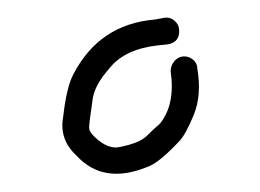

<svg xmlns="http://www.w3.org/2000/svg" viewBox="-20 -621 293 216"><path d="M160 -482C155.3 -478 150.3 -473.3 145 -468C139.7 -462.7 129.4 -458.5 114.3 -455.5C105.9 -453.8 96.9 -457.3 87.5 -466C83.2 -470 80.8 -473.2 80.5 -475.5C80.2 -477.8 80.3 -481.3 81 -486C81.7 -490.7 82.7 -498.4 84.2 -509.1C85.6 -519.9 91.9 -531.5 103 -544C114.3 -558.5 132.6 -567.2 158 -570L168 -571C177.8 -572.4 182.3 -578.1 181.5 -588C181.2 -592 179.3 -595.3 176 -598C172.7 -600.7 169 -601.7 165 -601L154 -599C112.4 -595.5 81.9 -574.9 62.4 -537.2C57.3 -527.4 53.5 -511.3 51 -489C48 -472.4 53 -458 66 -446C86.7 -423.4 114.1 -419.5 148.4 -434.3C156.6 -437.9 167.8 -447.3 182 -462.5C186.7 -467.5 192 -477.3 198 -491.8C204 -506.4 205.4 -523.8 202 -544C202 -548 200.3 -551.3 197 -554C193.7 -556.7 190 -557.8 186 -557.5C182 -557.2 178.7 -555.3 176 -552C173.3 -548.7 172 -545 172 -541C175.6 -516.1 171.6 -496.4 160 -482Z"/></svg>

Font: Proton
Style: ExBd
Weight: 500
Version: Version 1.017